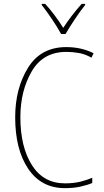

<svg xmlns="http://www.w3.org/2000/svg" viewBox="-20 -969 540 999"><path d="M321 -792Q340 -825 369 -868.5Q398 -912 423 -943V-949H405Q350 -887 309 -824Q290 -855 264.5 -889Q239 -923 215 -949H197V-943Q219 -916 249 -871.5Q279 -827 298 -792ZM460 -17V-44Q435 -33 399.5 -24Q364 -15 318 -15Q206 -15 146 -110Q86 -205 86 -359Q86 -496 145 -597.5Q204 -699 325 -699Q356 -699 389 -693.5Q422 -688 456 -669L467 -692Q403 -724 325 -724Q192 -724 125.5 -616Q59 -508 59 -359Q59 -191 127 -90.5Q195 10 318 10Q362 10 398.5 2Q435 -6 460 -17Z"/></svg>

Font: Noto Sans Mono UI Condensed Thin
Style: Regular
Weight: 250
Width: 3
Designer: Monotype Design team
Foundry: Monotype Imaging Inc.
Version: 1.000